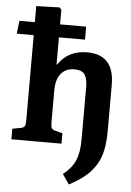

<svg xmlns="http://www.w3.org/2000/svg" viewBox="-64 -813 743 1085"><g transform="rotate(5 308.0 -270.0)"><path d="M368.2 226.1 330.1 169.9Q377.9 132.3 397.9 86.7Q418 41 418 -32.2V-333Q418 -377.9 402.1 -401.4Q386.2 -424.8 342.8 -424.8Q295.4 -424.8 267.8 -392.3Q240.2 -359.9 240.2 -294.9V-117.2Q240.2 -92.3 244.6 -83.3Q249 -74.2 265.1 -69.8L307.1 -59.1V0H22.9V-60.1L70.8 -68.8Q88.4 -72.3 92.8 -82.5Q97.2 -92.8 97.2 -117.2V-597.2H1L9.8 -670.9H97.2V-762.2L229 -766.1L240.2 -754.9V-670.9H388.2V-597.2H240.2V-442.9H243.2Q298.8 -526.9 407.2 -526.9Q561 -526.9 561 -356V-98.1Q561 -31.7 550.8 16.1Q540.5 64 516.4 102.1Q492.2 140.1 457.3 168.7Q422.4 197.3 368.2 226.1Z"/></g></svg>

Font: Literata Book
Style: Bold
Weight: 700
Designer: Latin by Veronika Burian and Jose Scaglione. Greek by Irene Vlachou. Cyrillic by Vera Evstafieva
Foundry: TypeTogether
Version: Version 2.003;PS 002.003;hotconv 1.0.88;makeotf.lib2.5.64775